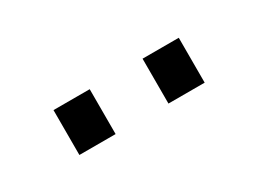

<svg xmlns="http://www.w3.org/2000/svg" viewBox="-22 -805 493 365"><g transform="rotate(-30 225.0 -623.0)"><path d="M85.5 -672H165V-573.5H85.5ZM281 -672H360.5V-573.5H281Z"/></g></svg>

Font: Trispace Condensed Light
Style: Regular
Weight: 300
Width: 3
Designer: Tyler Finck
Foundry: Etcetera Type Company
Version: Version 1.210; ttfautohint (v1.8.3)